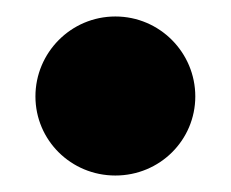

<svg xmlns="http://www.w3.org/2000/svg" viewBox="-20 -195 280 233"><path d="M120 -175C66 -175 23 -131 23 -78C23 -25 66 18 120 18C174 18 217 -25 217 -78C217 -131 174 -175 120 -175Z"/></svg>

Font: Fira Sans ExtraBold
Style: Regular
Weight: 800
Designer: bBox Type GmbH & Carrois Corporate GbR & Edenspiekermann AG
Foundry: bBox Type GmbH & Carrois Corporate GbR & Edenspiekermann AG
Version: Version 4.300;PS 004.300;hotconv 1.0.88;makeotf.lib2.5.64775